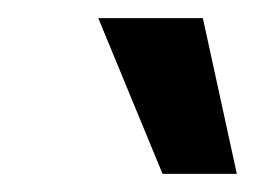

<svg xmlns="http://www.w3.org/2000/svg" viewBox="-20 -800 282 212"><path d="M159.5 -608 88.5 -780H204L241.5 -608Z"/></svg>

Font: Mohave SemiBold
Style: Italic
Weight: 600
Italic angle: -8°
Designer: Gumpita Rahayu
Foundry: Tokotype
Version: Version 2.003